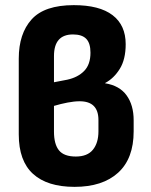

<svg xmlns="http://www.w3.org/2000/svg" viewBox="-20 -715 587 747"><path d="M270 12Q164 12 108.5 -38.5Q53 -89 53 -192V-487Q53 -584 103 -639.5Q153 -695 267 -695Q367 -695 418 -656Q469 -617 469 -543Q469 -484 446 -447Q423 -410 389 -392V-391Q445 -382 472.5 -344Q500 -306 500 -247V-204Q500 -98 439.5 -43Q379 12 270 12ZM190 -395 242 -405Q283 -414 307.5 -439Q332 -464 332 -510Q332 -547 315.5 -564Q299 -581 264 -581Q190 -581 190 -497ZM275 -106Q320 -106 341.5 -132.5Q363 -159 363 -204V-248Q363 -321 290 -321Q269 -321 243 -316Q217 -311 190 -303V-203Q190 -154 209.5 -130Q229 -106 275 -106Z"/></svg>

Font: Sofia Sans ExtraBold
Style: Regular
Weight: 800
Designer: Botio Nikoltchev, Ani Petrova
Foundry: lettersoup
Version: Version 4.101; ttfautohint (v1.8.4.7-5d5b)